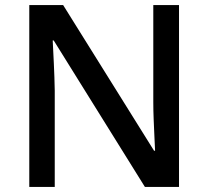

<svg xmlns="http://www.w3.org/2000/svg" viewBox="-20 -734 818 754"><path d="M683 0H549L191 -575H187Q189 -535 191.5 -483.5Q194 -432 195 -378V0H95V-714H228L585 -142H589Q588 -163 586.5 -195.5Q585 -228 583.5 -264Q582 -300 582 -333V-714H683Z"/></svg>

Font: Noto Sans Adlam Medium
Style: Regular
Weight: 500
Version: Version 3.001